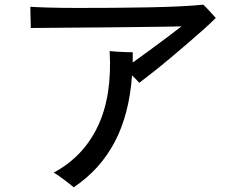

<svg xmlns="http://www.w3.org/2000/svg" viewBox="-20 -758 1040 823"><path d="M296 45Q291 40 274.5 27.5Q258 15 240 1.5Q222 -12 210 -18Q337 -86 399 -216Q461 -346 450 -539Q460 -538 480.5 -536.5Q501 -535 521.5 -534.5Q542 -534 549 -534V-490Q581 -513 621.5 -542.5Q662 -572 699 -600Q736 -628 758 -645Q733 -644 680.5 -643.5Q628 -643 560 -642Q492 -641 420.5 -640.5Q349 -640 284 -639.5Q219 -639 173 -638.5Q127 -638 112 -638Q112 -647 111.5 -664.5Q111 -682 110.5 -700.5Q110 -719 110 -729Q136 -727 190 -725.5Q244 -724 315 -724Q386 -724 464.5 -724.5Q543 -725 618 -726.5Q693 -728 754 -731Q815 -734 851 -738Q862 -729 878.5 -710Q895 -691 905 -681Q886 -662 855 -634Q824 -606 786.5 -574Q749 -542 710.5 -509.5Q672 -477 637 -449.5Q602 -422 577 -403Q572 -409 563.5 -417.5Q555 -426 546 -435Q534 -268 472 -150Q410 -32 296 45Z"/></svg>

Font: Zen Kaku Gothic Antique Medium
Style: Regular
Weight: 500
Designer: Yoshimichi Ohira
Foundry: Positype
Version: Version 1.002